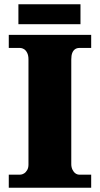

<svg xmlns="http://www.w3.org/2000/svg" viewBox="-20 -877 466 897"><path d="M21 0V-61H74Q83 -61 92 -66.5Q101 -72 107 -82.5Q113 -93 113 -108V-600Q113 -618 107 -630Q101 -642 92 -647.5Q83 -653 74 -653H21V-714H406V-653H351Q339 -653 330.5 -647Q322 -641 317.5 -629.5Q313 -618 313 -599V-110Q313 -96 318.5 -84.5Q324 -73 332.5 -67Q341 -61 351 -61H406V0ZM66 -764V-857H356V-764Z"/></svg>

Font: Noto Serif Tibetan Black
Style: Regular
Weight: 900
Version: Version 2.103